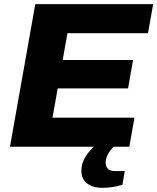

<svg xmlns="http://www.w3.org/2000/svg" viewBox="-20 -707 758 925"><path d="M28 0H432C403 28 372 64 372 116C372 176 422 198 473 198C502 198 541 193 570 183L581 117H531C502 117 489 99 489 76C489 50 506 20 528 0H603L628 -140H233L258 -281H597L621 -418H282L305 -547H693L718 -687H150Z"/></svg>

Font: Archivo ExtraBold
Style: Italic
Weight: 800
Italic angle: -10°
Designer: Hector Gatti
Foundry: Omnibus-Type
Version: Version 2.001